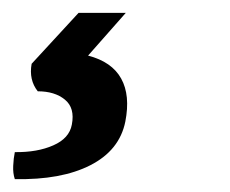

<svg xmlns="http://www.w3.org/2000/svg" viewBox="-37 -36 357 298"><path d="M-14 242Q-17.1 232.9 -16.5 221.3Q-16 209.6 -14 200.1Q20.9 200.6 45.7 189.6Q70.6 178.7 74.5 157.4Q79.5 131.5 63.7 118.6Q48 105.7 21.6 105.7Q7.6 88 12.1 63L84.9 -16H158.2L99.7 50.3Q136.7 59.9 151.1 86Q165.5 112 157.5 152.8Q148.5 197.3 103.3 220.4Q58.1 243.5 -14 242Z"/></svg>

Font: Vollkorn
Style: Italic
Weight: 400
Italic angle: -11°
Designer: Friedrich Althausen
Foundry: Friedrich Althausen
Version: Version 5.001